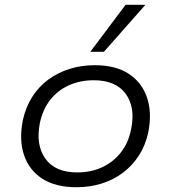

<svg xmlns="http://www.w3.org/2000/svg" viewBox="-20 -776 716 804"><path d="M300 8Q213 8 157.5 -27.5Q102 -63 80.5 -127Q59 -191 76 -274Q88 -328 115 -370.5Q142 -413 182 -442.5Q222 -472 271.5 -487.5Q321 -503 377 -503Q464 -503 519 -467Q574 -431 595.5 -368Q617 -305 601 -222Q589 -167 561.5 -124.5Q534 -82 494.5 -52.5Q455 -23 406 -7.5Q357 8 300 8ZM303 -54Q361 -54 407.5 -75.5Q454 -97 486 -137.5Q518 -178 529 -235Q548 -326 506.5 -383Q465 -440 372 -440Q316 -440 269 -419Q222 -398 190.5 -358Q159 -318 147 -261Q129 -169 170 -111.5Q211 -54 303 -54ZM358 -559 506 -756H589L415 -559Z"/></svg>

Font: Nunito Sans 7pt SemiExpanded Light
Style: Italic
Weight: 300
Width: 6
Italic angle: -9°
Designer: Vernon Adams
Foundry: Vernon Adams
Version: Version 3.101;gftools[0.9.27]